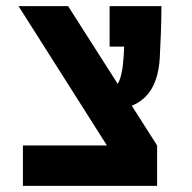

<svg xmlns="http://www.w3.org/2000/svg" viewBox="-20 -606 626 626"><path d="M54.7 0H492.2V-131.8L409.7 -261.2C460.9 -282.7 495.6 -327.1 501 -418.5C503.4 -459.5 506.3 -534.2 506.3 -585.9H337.4V-454.1H384.8C384.3 -443.8 383.8 -434.1 383.3 -424.3C380.4 -381.8 375.5 -352.1 363.8 -332.5L202.1 -585.9H40.5L328.6 -131.8H54.7Z"/></svg>

Font: Cascadia Mono NF
Style: Bold
Weight: 700
Monospace: yes
Designer: Aaron Bell
Foundry: Saja Typeworks
Version: Version 2404.023